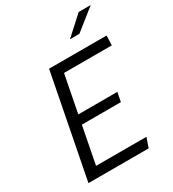

<svg xmlns="http://www.w3.org/2000/svg" viewBox="-221 -1060 1062 1180"><g transform="rotate(-30 310.0 -470.5)"><path d="M53 0H480L504 -68.5H146.5L197.5 -331.5H474.5L487 -397H210L261.5 -661.5H600.5L603 -730H195ZM396.5 -822.5 527 -941H612.5L463.5 -822.5Z"/></g></svg>

Font: Monaspace Krypton Light
Style: Italic
Weight: 300
Italic angle: -11°
Designer: Riley Cran & the Lettermatic Team
Foundry: Lettermatic
Version: Version 1.101 (Monaspace Krypton)